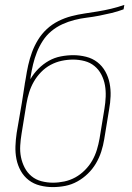

<svg xmlns="http://www.w3.org/2000/svg" viewBox="-20 -755 540 783"><path d="M195 8Q169 8 143 1.5Q117 -5 97 -20.5Q77 -36 64.5 -58.5Q52 -81 47 -106.5Q42 -132 43 -159Q44 -186 48 -213L69 -335Q72 -354 75 -373.5Q78 -393 81 -412V-413Q82 -418 83 -424Q84 -430 85 -435Q89 -462 95 -489Q101 -516 110.5 -542Q120 -568 135 -592.5Q150 -617 171 -636.5Q192 -656 218 -669Q244 -682 271 -689Q298 -696 325 -700Q352 -704 379.5 -708.5Q407 -713 434 -719.5Q461 -726 487 -735L484 -717Q460 -708 435 -702Q410 -696 384.5 -691Q359 -686 334 -683Q309 -680 283.5 -673.5Q258 -667 234 -656Q210 -645 189.5 -628Q169 -611 154.5 -588.5Q140 -566 130.5 -542Q121 -518 115 -493Q109 -468 105 -443Q105 -441 104.5 -438Q104 -435 104 -432Q117 -455 136.5 -474.5Q156 -494 179 -507Q202 -520 228 -525Q254 -530 279 -530Q305 -530 331 -523.5Q357 -517 377 -501.5Q397 -486 409.5 -463.5Q422 -441 427 -415.5Q432 -390 431 -363Q430 -336 425 -309L405 -187Q401 -162 393 -137Q385 -112 371.5 -89Q358 -66 338.5 -47Q319 -28 295.5 -15Q272 -2 246.5 3Q221 8 195 8ZM196 -10Q219 -10 242.5 -15Q266 -20 287 -31.5Q308 -43 326 -61Q344 -79 356 -100Q368 -121 375 -144Q382 -167 386 -190L406 -312Q410 -336 411 -360.5Q412 -385 408 -407.5Q404 -430 393.5 -450.5Q383 -471 365.5 -485.5Q348 -500 325 -506Q302 -512 278 -512Q255 -512 231.5 -507Q208 -502 186.5 -490.5Q165 -479 147.5 -461Q130 -443 118 -422Q106 -401 99 -378.5Q92 -356 88 -333L68 -210Q64 -186 62.5 -161.5Q61 -137 65.5 -114.5Q70 -92 80.5 -71.5Q91 -51 108.5 -36.5Q126 -22 149 -16Q172 -10 196 -10Z"/></svg>

Font: Iosevka Curly Slab ThObl
Style: Regular
Weight: 100
Italic angle: -9°
Monospace: yes
Designer: Belleve Invis
Foundry: Belleve Invis
Version: Version 11.0.0; ttfautohint (v1.8.3)